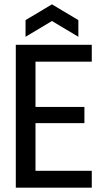

<svg xmlns="http://www.w3.org/2000/svg" viewBox="-20 -867 470 887"><path d="M53 0V-660H144V0ZM99 0V-78H404V0ZM99 -298V-373H370V-298ZM99 -582V-660H404V-582ZM98 -697V-774L220 -847L342 -774V-697L220 -770Z"/></svg>

Font: Bricolage Grotesque 72pt SemiCondensed
Style: Regular
Weight: 400
Width: 4
Designer: Mathieu Triay
Foundry: Atelier Triay
Version: Version 1.001;gftools[0.9.33.dev8+g029e19f]